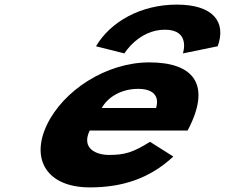

<svg xmlns="http://www.w3.org/2000/svg" viewBox="-20 -799 977 834"><path d="M794.6 -232C798.4 -238 803.7 -249 807 -256C892.6 -436 817.3 -528 628.8 -528C441.2 -528 254.7 -406 183.4 -256C112.6 -107 183.1 15 370.6 15C508.5 15 628.7 -22 732.9 -119L631.7 -183C557.8 -137 522.3 -126 453.4 -126C398.9 -126 331.9 -153 369.5 -232ZM422.1 -330C448.1 -377 506.3 -413 580.1 -413C643.1 -413 674 -384 658 -330ZM520.3 -567C520.3 -567 582.5 -670 696.3 -670C810 -670 774.4 -567 774.4 -567L925.6 -598C964.5 -705 904.2 -779 748.1 -779C592 -779 459.9 -705 397 -598Z"/></svg>

Font: Hussar
Style: BdSuprExtOblFive
Weight: 700
Foundry: Cannot Into Space Fonts
Version: Version 2.00